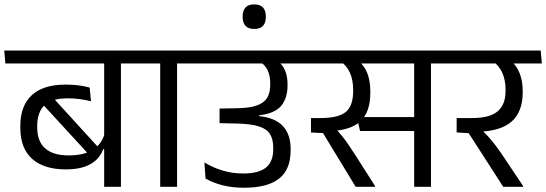

<svg xmlns="http://www.w3.org/2000/svg" viewBox="-38 -867 2535 891"><path d="M523.2 -593.4H445.4V0H523.2ZM394 -572.4H634.7L629.3 -632.6H388.6ZM-13 -572.4H545.6L540.2 -632.6H-18.3ZM145 -399.6 378 -146 423.2 -177.7 197.5 -425.1ZM56.3 -274.2Q56.3 -178.3 111.4 -129.6Q166.5 -80.9 267.2 -80.9Q318 -80.9 353.2 -92.8Q388.5 -104.8 409.9 -126.1Q431.3 -147.5 441.2 -175.1H451.3L447.8 -247.4Q434 -198.6 393.3 -172.2Q352.6 -145.8 279.7 -145.8Q209.3 -145.8 172 -178.1Q134.7 -210.5 134.7 -276.1V-281.3Q134.7 -347.6 169.2 -379.2Q203.6 -410.7 275.3 -410.7Q304.5 -410.7 331.6 -407.2Q358.7 -403.7 384.2 -397L378.1 -460.7Q353.7 -467.5 325.7 -471Q297.6 -474.4 266.3 -474.4Q162.9 -474.4 109.6 -425.3Q56.3 -376.1 56.3 -283.1Z M783.7 0V-593.4H705.4V0ZM894.8 -572.4 889.4 -632.6H593.7L600.2 -572.4Z M858.4 -572.4H1392.3L1386.9 -632.6H853ZM1245.4 -586.3H1160.8Q1191.8 -567 1203.9 -541.3Q1216 -515.7 1216 -480.3V-474.9Q1216 -448.5 1209 -428.2Q1202 -408 1184.8 -394.2Q1167.6 -380.3 1137.2 -372.8Q1106.8 -365.3 1059.6 -364.7L980.9 -363.3V-295.5L1059.9 -293.7Q1126.8 -292.3 1163.7 -280.4Q1200.6 -268.5 1215.3 -244.3Q1229.9 -220.2 1229.9 -182.3V-174.3Q1229.9 -116.5 1196 -89.2Q1162.2 -61.9 1090.9 -61.9Q1040.8 -61.9 995.3 -75.5Q949.7 -89.1 910.6 -113.2L915.7 -38.6Q950.5 -18.4 995 -7.1Q1039.5 4.2 1095 4.2Q1203.7 4.2 1257.2 -38.2Q1310.7 -80.6 1310.7 -168.9V-176.5Q1310.7 -243.3 1274.7 -282Q1238.7 -320.8 1163.8 -328.1V-331.6Q1238 -340.6 1267.2 -376.3Q1296.4 -411.9 1296.4 -470.6V-476.5Q1296.4 -513.1 1284.1 -541.7Q1271.9 -570.4 1245.4 -586.3Z M1141.7 -732.7Q1170.2 -732.7 1182.9 -747.4Q1195.6 -762.1 1195.6 -787.4V-791.9Q1195.6 -817.7 1182.5 -832.1Q1169.3 -846.6 1141.7 -846.6Q1114.1 -846.6 1101.1 -831.9Q1088 -817.3 1088 -791.9V-787.3Q1088 -762.1 1101.1 -747.4Q1114.1 -732.7 1141.7 -732.7Z M1962 -593.4H1884V0H1962ZM1832.7 -572.4H2073.4L2068.1 -632.6H1827.3ZM2020.6 -572.4 2015.6 -632.6H1357.8L1363.2 -572.4ZM1618 -323.7 1632.9 -259H1900.4V-323.7ZM1702.6 0V-3.5L1612.5 -144.9Q1593.2 -174.6 1579.1 -195.5Q1565 -216.4 1550.6 -234.3Q1536.1 -252.2 1517.2 -272.1V-302.9L1405.1 -319.2V-252.1L1461 -249.4L1612.6 0ZM1621.2 -587.4H1535.7Q1569.2 -565.4 1585 -531.4Q1600.9 -497.5 1600.9 -449.3V-444.9Q1600.9 -375.7 1566.7 -347.4Q1532.4 -319.2 1450.2 -319.2H1405.1L1447.7 -257.2L1484.7 -258Q1588.7 -260.8 1634.6 -304.1Q1680.5 -347.5 1680.5 -435.7V-441.5Q1680.5 -492.8 1665.9 -529Q1651.2 -565.1 1621.2 -587.4Z M2476.5 -572.4 2471.1 -632.6H2033.8L2038.7 -572.4ZM2389.7 0V-3.5L2290.9 -151.2Q2273.2 -177 2258.6 -196.1Q2244.1 -215.1 2228.3 -232.5Q2212.5 -249.9 2191.5 -271.1V-293.9L2081.1 -319.2V-252.5L2137 -249L2297.4 0ZM2329.2 -587.4H2243.6Q2275.9 -565.4 2292 -531.3Q2308.1 -497.2 2308.1 -450.1V-445.1Q2308.1 -381.5 2271.3 -350.3Q2234.4 -319.2 2153.8 -319.2H2081.1L2132.8 -254.9L2174.6 -255.3Q2284.4 -257.2 2336.1 -302.8Q2387.7 -348.3 2387.7 -438.6V-444.2Q2387.7 -491.7 2372.8 -528.6Q2358 -565.5 2329.2 -587.4Z"/></svg>

Font: Anek Devanagari Medium
Style: Regular
Weight: 500
Designer: Kailash Malviya (Devanagari) & Yesha Goshar (Latin)
Foundry: Ek Type
Version: Version 1.003